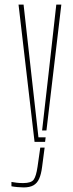

<svg xmlns="http://www.w3.org/2000/svg" viewBox="-20 -620 317 839"><path d="M131 0 61 -600H83L117 -296L148 -20H179.5L177 0ZM83 199Q72 199 56 197.5Q40 196 30 194V175Q40.5 177 53 178.5Q65.5 180 81 180Q116.5 180 127.2 165Q138 150 144 109L156 25H175L164 109Q160 141 151.2 160.8Q142.5 180.5 126.2 189.8Q110 199 83 199ZM164 -50 192 -296 226 -600H248L183 -50Z"/></svg>

Font: Big Shoulders Stencil Thin
Style: Regular
Weight: 100
Designer: Patric King
Foundry: XO Type Co
Version: Version 2.001